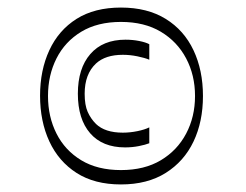

<svg xmlns="http://www.w3.org/2000/svg" viewBox="-20 -734 651 508"><path d="M300 -246Q230 -246 182.5 -276.5Q135 -307 110.5 -360Q86 -413 86 -481Q86 -548 110.5 -601Q135 -654 182.5 -684Q230 -714 300 -714Q370 -714 418.5 -684Q467 -654 492 -601Q517 -548 517 -480Q517 -412 492 -359.5Q467 -307 418.5 -276.5Q370 -246 300 -246ZM300 -284Q362 -284 405.5 -310Q449 -336 472.5 -380.5Q496 -425 496 -480Q496 -535 472.5 -579.5Q449 -624 405.5 -650Q362 -676 300 -676Q238 -676 195 -650Q152 -624 129.5 -579.5Q107 -535 107 -480Q107 -425 129.5 -380.5Q152 -336 195 -310Q238 -284 300 -284ZM311 -344Q251 -344 218.5 -381.5Q186 -419 186 -486Q186 -553 219 -591Q252 -629 312 -629Q331 -629 348.5 -625.5Q366 -622 375 -617V-576Q363 -581 343.5 -585Q324 -589 305 -589Q259 -589 234 -566Q204 -538 204 -486Q204 -456 212 -438Q220 -420 234 -406Q258 -383 305 -383Q324 -383 343.5 -387Q363 -391 375 -397V-355Q365 -351 347.5 -347.5Q330 -344 311 -344Z"/></svg>

Font: Ojuju
Style: Regular
Weight: 400
Designer: Chisaokwu Joboson, Mirko Velimirovic
Foundry: Udi Foundry
Version: Version 1.000